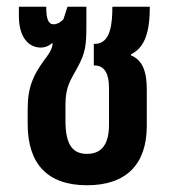

<svg xmlns="http://www.w3.org/2000/svg" viewBox="-20 -537 513 569"><path d="M238 12C354 12 415 -50 415 -164V-271C415 -324 403 -359 368 -373V-376C410 -396 424 -444 424 -517H313C313 -467 308 -407 261 -407H258V-343H260C291 -343 303 -317 303 -276V-167C303 -112 283 -81 238 -81C198 -81 174 -104 174 -179V-227C174 -282 190 -300 209 -336C234 -381 236 -404 236 -463V-517H180L168 -480C159 -470 148 -465 139 -465C123 -465 117 -481 117 -517H36V-489C36 -429 63 -396 101 -396C113 -396 124 -400 134 -409L136 -408C135 -390 122 -373 109 -356C79 -314 62 -279 62 -214V-170C62 -52 120 12 238 12Z"/></svg>

Font: Noto Sans Thai UI ExtCond SemBd
Style: Regular
Weight: 600
Width: 2
Designer: Monotype Design Team
Foundry: Monotype Imaging Inc.
Version: Version 2.000